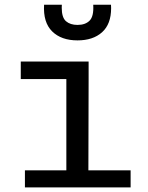

<svg xmlns="http://www.w3.org/2000/svg" viewBox="-20 -812 640 832"><path d="M364 -469.5 363 -74H546V0H88V-74H267.5V-469.5H70V-545.5H364ZM171 -791.5H248Q247.5 -787 247.5 -779Q247.5 -736 266 -720Q284.5 -704 316 -704Q350 -704 368.5 -722.8Q387 -741.5 384 -791.5H461Q461.5 -786.5 461.5 -776.5Q461.5 -707.5 422.2 -672.2Q383 -637 316 -637Q245.5 -637 206 -676Q166.5 -715 171 -791.5Z"/></svg>

Font: SplineSansMono30
Style: Regular
Weight: 400
Designer: Eben Sorkin, Mirko Velimirovic
Foundry: Sorkin Type
Version: Version 1.000